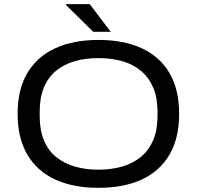

<svg xmlns="http://www.w3.org/2000/svg" viewBox="-20 -891 946 923"><path d="M453.2 12Q332.6 12 245.5 -28Q158.4 -68 111.5 -147.5Q64.7 -227 64.7 -344Q64.7 -461 111.5 -540Q158.4 -619 245.5 -659Q332.6 -699 453.2 -699Q574.8 -699 661.5 -659Q748.1 -619 794.7 -540Q841.2 -461 841.2 -344Q841.2 -227 794.7 -147.5Q748.1 -68 661.5 -28Q574.8 12 453.2 12ZM453.2 -75.3Q515.7 -75.3 567.7 -90.5Q619.7 -105.7 657.5 -136.9Q695.2 -168.1 716.2 -216.8Q737.2 -265.5 737.2 -332.5V-354.5Q737.2 -422 716.2 -470.5Q695.2 -518.9 657.7 -550.4Q620.1 -581.9 567.9 -596.8Q515.7 -611.7 453.2 -611.7Q390.7 -611.7 339 -596.8Q287.3 -581.9 249.2 -550.4Q211.2 -518.9 191 -470.5Q170.8 -422 170.8 -354.5V-332.5Q170.8 -265.5 191 -216.8Q211.2 -168.1 249.2 -136.9Q287.3 -105.7 339 -90.5Q390.7 -75.3 453.2 -75.3ZM512.1 -738.2H428.2L296.9 -867.2L297.5 -871.2H411.3Z"/></svg>

Font: Archivo SemiBold SemiExpanded
Style: Regular
Weight: 600
Width: 6
Version: Version 2.001